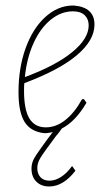

<svg xmlns="http://www.w3.org/2000/svg" viewBox="-20 -477 394 695"><path d="M204 -12Q194 3 183 15Q138 75 126.5 94Q115 113 115 131Q115 152 126.5 164.5Q138 177 159 177Q180 177 201 163.5Q222 150 240 125H242L253 141Q209 198 158 198Q129 198 111.5 180.5Q94 163 94 133Q94 113 104 95.5Q114 78 150 29L171 1Q164 3 148 5H139Q90 -1 68.5 -36.5Q47 -72 47 -143Q47 -231 72.5 -302Q98 -373 143 -414.5Q188 -456 242 -457H247Q322 -451 322 -388Q322 -331 258 -277Q194 -223 68 -176Q67 -167 67 -148Q67 -80 86.5 -48Q106 -16 146 -16Q183 -16 216.5 -42.5Q250 -69 277 -118H284L293 -105Q253 -37 204 -12ZM70 -198Q181 -239 241 -288Q301 -337 301 -385Q301 -408 286.5 -422Q272 -436 244 -436Q201 -436 163.5 -405.5Q126 -375 101.5 -321Q77 -267 70 -198Z"/></svg>

Font: Luna Sans Thin
Style: Italic
Weight: 250
Italic angle: -7°
Designer: Juan Pablo del Peral
Foundry: Huerta Tipografica
Version: Version 2.001; ttfautohint (v1.5)